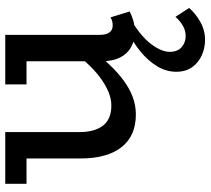

<svg xmlns="http://www.w3.org/2000/svg" viewBox="-54 -456 782 713"><g transform="rotate(-90 336.5 -100.0)"><path d="M267 14Q228 14 198 1Q168 -12 147 -38Q126 -64 115 -102.5Q104 -141 104 -192V-471H202V-195Q202 -169 207.5 -147.5Q213 -126 224.5 -110Q236 -94 255 -85.5Q274 -77 301 -77Q326 -77 352 -88Q378 -99 405 -119Q432 -139 459 -168.5Q486 -198 512 -234V-155Q482 -115 452.5 -84Q423 -53 393 -31Q363 -9 332 2.5Q301 14 267 14ZM10 -392V-471H182V-392ZM575 10Q542 10 517 -4Q492 -18 478.5 -45.5Q465 -73 465 -113V-471H563V-121Q563 -95 572.5 -83.5Q582 -72 597 -72Q607 -72 614 -74Q621 -76 628 -80L650 -9Q637 -2 617.5 4Q598 10 575 10ZM379 -392V-471H549V-392ZM544 271Q515 271 487.5 259Q460 247 443 223Q426 199 426 164Q426 126 447 92Q468 58 502 30.5Q536 3 574 -16L630 -11Q561 29 530.5 68.5Q500 108 500 140Q500 169 517.5 184Q535 199 558 199Q580 199 598 188Q616 177 630 161L663 212Q642 236 611 253.5Q580 271 544 271Z"/></g></svg>

Font: BioRhyme ExtraBold
Style: Regular
Weight: 400
Version: Version 1.600;gftools[0.9.33]